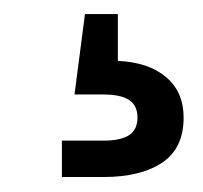

<svg xmlns="http://www.w3.org/2000/svg" viewBox="-20 -43 283 268"><path d="M66.4 204.1V153.3H124Q148.9 153.3 160.4 145.5Q171.9 137.7 171.9 121.1Q171.9 104.5 160.4 96.7Q148.9 88.9 124 88.9H84L98.6 -23.4H144.5V0V42Q187.5 43.9 211.9 64.7Q236.3 85.4 236.3 121.1Q236.3 164.1 206.3 184.1Q176.3 204.1 124 204.1Z"/></svg>

Font: Inter 28pt
Style: Regular
Weight: 400
Designer: Rasmus Andersson
Foundry: rsms
Version: Version 4.001;git-66647c0bb